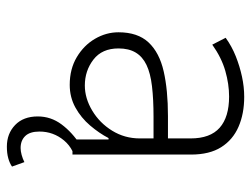

<svg xmlns="http://www.w3.org/2000/svg" viewBox="-106 -434 731 559"><g transform="rotate(90 259.5 -154.5)"><path d="M227 8Q181 8 146.5 -12.5Q112 -33 93 -65.5Q74 -98 74 -134Q74 -190 103.5 -221.5Q133 -253 187.5 -265.5Q242 -278 318 -278H393V-236H320Q269 -236 231 -231.5Q193 -227 169 -215.5Q145 -204 133 -184Q121 -164 121 -134Q121 -86 153.5 -61Q186 -36 229 -36Q266 -36 302 -57.5Q338 -79 360.5 -115.5Q383 -152 383 -196V-344Q383 -401 352 -428.5Q321 -456 261 -456Q225 -456 186.5 -445Q148 -434 110 -407L90 -446Q115 -464 144 -475.5Q173 -487 203 -493.5Q233 -500 262 -500Q311 -500 349 -483.5Q387 -467 408.5 -433Q430 -399 430 -345V0H386V-105H382Q368 -78 345.5 -51.5Q323 -25 293 -8.5Q263 8 227 8ZM407 191Q369 191 344 167Q319 143 319 101Q319 63 342 32Q365 1 402 -23L420 0Q402 9 389 24.5Q376 40 369.5 58Q363 76 363 96Q363 124 376 137.5Q389 151 411 151Q420 151 431 148Q442 145 452 140L465 176Q455 183 440.5 187Q426 191 407 191Z"/></g></svg>

Font: Nunito Sans 7pt Condensed ExtraLight
Style: Regular
Weight: 250
Width: 3
Designer: Vernon Adams
Foundry: Vernon Adams
Version: Version 3.101;gftools[0.9.27]